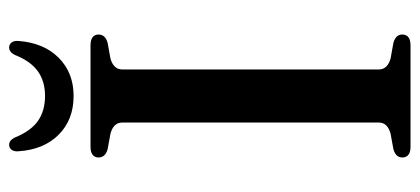

<svg xmlns="http://www.w3.org/2000/svg" viewBox="-269 -649 918 420"><g transform="rotate(-90 190.0 -439.0)"><path d="M248 -70Q248 -59.5 254.5 -53Q261 -46.5 272.5 -43.5L306 -37.5Q324.5 -32.5 324.5 -18Q324.5 -9.5 318.8 -4.8Q313 0 300.5 0H79Q67 0 61.2 -4.8Q55.5 -9.5 55.5 -18Q55.5 -32.5 74 -37.5L107 -43.5Q119 -46.5 125.5 -53Q132 -59.5 132 -70V-630Q132 -640.5 125.5 -647Q119 -653.5 107 -656.5L74 -662.5Q55.5 -667.5 55.5 -682.5Q55.5 -690.5 61.2 -695.2Q67 -700 79 -700H300.5Q313 -700 318.8 -695.2Q324.5 -690.5 324.5 -682.5Q324.5 -667.5 306 -662.5L272.5 -656.5Q261 -653.5 254.5 -647Q248 -640.5 248 -630ZM190 -799.5Q222.5 -799.5 244.5 -815.5Q266.5 -831.5 280 -866Q283.5 -872.5 287.5 -875.2Q291.5 -878 296 -878Q303 -878 307 -872.8Q311 -867.5 310.5 -858.5Q306.5 -802.5 273.8 -769.8Q241 -737 190 -737Q138 -737 105.2 -769.8Q72.5 -802.5 69 -858.5Q68.5 -867.5 72.5 -872.8Q76.5 -878 83 -878Q88 -878 91.8 -875.2Q95.5 -872.5 99 -866Q113 -831 135.2 -815.2Q157.5 -799.5 190 -799.5Z"/></g></svg>

Font: Fraunces 17pt
Style: Regular
Weight: 400
Version: Version 1.000;[b76b70a41]